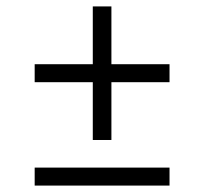

<svg xmlns="http://www.w3.org/2000/svg" viewBox="-20 -578 636 598"><path d="M269 -142V-322H88V-378H269V-558H327V-378H508V-322H327V-142ZM88 -56H508V0H88Z"/></svg>

Font: Space Grotesk Frontify Light
Style: Regular
Weight: 300
Designer: Florian Karsten
Version: Version 2.000